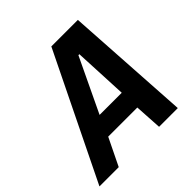

<svg xmlns="http://www.w3.org/2000/svg" viewBox="-216 -840 993 993"><g transform="rotate(-45 280.0 -344.0)"><path d="M-38 0 298 -688H492L535 0H398L389 -150H176L103 0ZM224 -261H386L372 -557H365Z"/></g></svg>

Font: Saira Semi Condensed SemiBold
Style: Italic
Weight: 600
Width: 4
Italic angle: -12°
Designer: Hector Gatti with collaboration of the Omnibus-Type team
Foundry: Omnibus-Type
Version: Version 1.001; ttfautohint (v1.8)